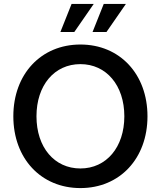

<svg xmlns="http://www.w3.org/2000/svg" viewBox="-20 -943 819 979"><path d="M390 16C591 16 732 -135 732 -350C732 -565 591 -716 390 -716C189 -716 48 -565 48 -350C48 -135 189 16 390 16ZM390 -84C257 -84 166 -192 166 -350C166 -508 257 -616 390 -616C522 -616 614 -508 614 -350C614 -192 522 -84 390 -84ZM288 -780H359L458 -923H345ZM452 -780H523L622 -923H509Z"/></svg>

Font: Uncut Sans Semibold
Style: Regular
Weight: 600
Designer: Kasper Nordkvist
Foundry: UNCUT.wtf
Version: Version 1.304;Glyphs 3.2 (3246)